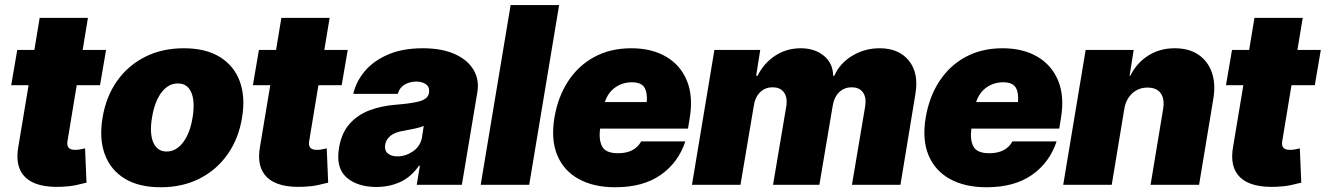

<svg xmlns="http://www.w3.org/2000/svg" viewBox="-20 -748 5365 777"><path d="M409.2 -545.9 384.8 -403.3H290.5L252.9 -175.8Q247.6 -141.1 284.2 -141.6Q293 -141.1 305.4 -143.6Q317.9 -146 324.2 -147.5L330.1 -8.8Q314.9 -4.9 289.8 0.7Q264.6 6.3 231.4 7.8Q128.4 12.7 83.5 -29.5Q38.6 -71.8 54.7 -157.2L95.7 -403.3H25.4L49.8 -545.9H119.1L140.6 -675.8H335.9L314.5 -545.9Z M630.4 9.8Q541.5 9.8 484.1 -25.6Q426.8 -61 403.8 -124.3Q380.9 -187.5 395 -271.5Q408.7 -355.5 452.6 -418.7Q496.6 -481.9 565.9 -517.3Q635.3 -552.7 724.1 -552.7Q812.5 -552.7 869.9 -517.3Q927.2 -481.9 950.4 -418.7Q973.6 -355.5 959.5 -271.5Q945.8 -187.5 901.6 -124.3Q857.4 -61 788.3 -25.6Q719.2 9.8 630.4 9.8ZM654.8 -134.8Q692.4 -134.8 720.7 -171.6Q749 -208.5 759.3 -272.5Q770 -336.9 754.2 -373.8Q738.3 -410.6 699.7 -410.2Q661.6 -410.6 633.5 -373.8Q605.5 -336.9 595.2 -272.5Q584.5 -208.5 600.3 -171.6Q616.2 -134.8 654.8 -134.8Z M1387.2 -545.9 1362.8 -403.3H1268.6L1231 -175.8Q1225.6 -141.1 1262.2 -141.6Q1271 -141.1 1283.4 -143.6Q1295.9 -146 1302.2 -147.5L1308.1 -8.8Q1293 -4.9 1267.8 0.7Q1242.7 6.3 1209.5 7.8Q1106.4 12.7 1061.5 -29.5Q1016.6 -71.8 1032.7 -157.2L1073.7 -403.3H1003.4L1027.8 -545.9H1097.2L1118.7 -675.8H1314L1292.5 -545.9Z M1503.4 8.8Q1425.3 8.3 1381.8 -30.5Q1338.4 -69.3 1352.1 -150.4Q1362.3 -210.4 1395 -247.1Q1427.7 -283.7 1476.1 -301.8Q1524.4 -319.8 1581.5 -324.2Q1650.4 -329.6 1681.2 -339.1Q1711.9 -348.6 1716.3 -372.1V-374Q1719.2 -395 1704.8 -406.2Q1690.4 -417.5 1664.6 -418Q1637.2 -417.5 1617.2 -405.5Q1597.2 -393.6 1589.4 -368.2H1409.7Q1420.9 -418 1456.3 -460Q1491.7 -502 1550.5 -527.3Q1609.4 -552.7 1690.9 -552.7Q1768.1 -552.7 1820.6 -529.1Q1873 -505.4 1896.7 -464.8Q1920.4 -424.3 1911.6 -374L1849.1 0H1666.5L1679.2 -77.1H1675.3Q1643.1 -31.2 1599.9 -11.5Q1556.6 8.3 1503.4 8.8ZM1588.4 -115.2Q1621.6 -115.2 1651.6 -135.7Q1681.6 -156.2 1688 -193.4L1694.8 -238.3Q1678.7 -231.9 1658 -227.5Q1637.2 -223.1 1613.8 -218.8Q1578.6 -213.4 1560.3 -198.5Q1542 -183.6 1538.6 -162.1Q1535.2 -139.6 1549.1 -127.4Q1563 -115.2 1588.4 -115.2Z M2242.7 -727.5 2121.6 0H1925.3L2046.4 -727.5Z M2469.7 9.8Q2382.3 9.8 2321.8 -23.7Q2261.2 -57.1 2235.1 -120.1Q2209 -183.1 2223.6 -271.5Q2237.8 -356 2279.1 -419.2Q2320.3 -482.4 2385.3 -517.6Q2450.2 -552.7 2534.7 -552.7Q2617.2 -552.7 2675.3 -518.8Q2733.4 -484.9 2759.5 -422.1Q2785.6 -359.4 2771.5 -272.5L2764.2 -227.5H2408.7Q2402.3 -182.1 2417 -155Q2431.6 -127.9 2481 -127.9Q2548.8 -127.9 2574.7 -175.8H2753.4Q2725.6 -90.8 2654.3 -40.5Q2583 9.8 2469.7 9.8ZM2537.1 -415Q2499.5 -415 2470 -394.3Q2440.4 -373.5 2427.7 -335H2597.2Q2600.6 -373.5 2587.6 -394.3Q2574.7 -415 2537.1 -415Z M2780.3 0 2871.1 -545.9H3056.6L3040 -441.4H3045.9Q3071.3 -492.7 3117.2 -522.7Q3163.1 -552.7 3220.7 -552.7Q3277.3 -552.7 3314.2 -522.2Q3351.1 -491.7 3351.6 -441.4H3356.4Q3378.4 -491.7 3428.7 -522.2Q3479 -552.7 3540 -552.7Q3617.7 -552.7 3658.2 -502.4Q3698.7 -452.1 3684.6 -368.2L3624 0H3427.7L3481.4 -318.4Q3486.8 -354 3471.9 -374.5Q3457 -395 3426.8 -394.5Q3396.5 -395 3375.7 -374.5Q3355 -354 3349.6 -318.4L3295.9 0H3108.4L3162.1 -318.4Q3167.5 -354 3152.3 -374.5Q3137.2 -395 3106.4 -394.5Q3076.7 -395 3055.9 -374.5Q3035.2 -354 3030.3 -318.4L2976.6 0Z M3972.2 9.8Q3884.8 9.8 3824.2 -23.7Q3763.7 -57.1 3737.5 -120.1Q3711.4 -183.1 3726.1 -271.5Q3740.2 -356 3781.5 -419.2Q3822.8 -482.4 3887.7 -517.6Q3952.6 -552.7 4037.1 -552.7Q4119.6 -552.7 4177.7 -518.8Q4235.8 -484.9 4262 -422.1Q4288.1 -359.4 4273.9 -272.5L4266.6 -227.5H3911.1Q3904.8 -182.1 3919.4 -155Q3934.1 -127.9 3983.4 -127.9Q4051.3 -127.9 4077.1 -175.8H4255.9Q4228 -90.8 4156.7 -40.5Q4085.4 9.8 3972.2 9.8ZM4039.6 -415Q4002 -415 3972.4 -394.3Q3942.9 -373.5 3930.2 -335H4099.6Q4103 -373.5 4090.1 -394.3Q4077.1 -415 4039.6 -415Z M4529.8 -306.6 4479 0H4282.7L4373.5 -545.9H4567.9L4551.3 -441.4H4554.2Q4580.1 -493.7 4627 -523.2Q4673.8 -552.7 4733.9 -552.7Q4792 -552.7 4830.3 -526.4Q4868.7 -500 4884.5 -453.9Q4900.4 -407.7 4890.1 -347.7L4832.5 0H4636.2L4687 -306.6Q4693.8 -347.2 4677.5 -370.4Q4661.1 -393.6 4623.5 -393.6Q4587.9 -393.6 4562.3 -370.4Q4536.6 -347.2 4529.8 -306.6Z M5325.2 -545.9 5300.8 -403.3H5206.5L5168.9 -175.8Q5163.6 -141.1 5200.2 -141.6Q5209 -141.1 5221.4 -143.6Q5233.9 -146 5240.2 -147.5L5246.1 -8.8Q5231 -4.9 5205.8 0.7Q5180.7 6.3 5147.5 7.8Q5044.4 12.7 4999.5 -29.5Q4954.6 -71.8 4970.7 -157.2L5011.7 -403.3H4941.4L4965.8 -545.9H5035.2L5056.6 -675.8H5252L5230.5 -545.9Z"/></svg>

Font: Inter Tight Black
Style: Italic
Weight: 900
Italic angle: -9.39999°
Designer: Rasmus Andersson
Foundry: rsms
Version: Version 3.004; ttfautohint (v1.8.4.7-5d5b)